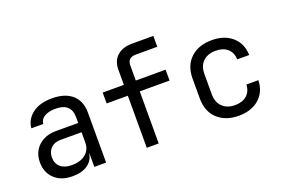

<svg xmlns="http://www.w3.org/2000/svg" viewBox="-98 -1041 1996 1362"><g transform="rotate(-20 900.0 -360.0)"><path d="M252 10Q167 10 117 -37.5Q67 -85 67 -162Q67 -213 90 -251Q113 -289 154 -310.5Q195 -332 248 -332H418V-375Q418 -482 301 -482Q249 -482 217 -463Q185 -444 183 -410H93Q98 -475 153.5 -517.5Q209 -560 301 -560Q401 -560 454.5 -512Q508 -464 508 -378V0H419V-100H417Q409 -49 366 -19.5Q323 10 252 10ZM274 -66Q340 -66 379 -98Q418 -130 418 -185V-262H258Q214 -262 186.5 -235.5Q159 -209 159 -165Q159 -119 189.5 -92.5Q220 -66 274 -66Z M815 0V-393H655V-475H815V-590Q815 -655 856 -692.5Q897 -730 969 -730H1130V-648H969Q905 -648 905 -590V-475H1130V-393H905V0Z M1508 10Q1408 10 1348 -46Q1288 -102 1288 -200V-350Q1288 -448 1348 -504Q1408 -560 1508 -560Q1603 -560 1661.5 -509Q1720 -458 1723 -370H1633Q1630 -423 1597 -451.5Q1564 -480 1508 -480Q1449 -480 1413.5 -446.5Q1378 -413 1378 -351V-200Q1378 -138 1413.5 -104Q1449 -70 1508 -70Q1564 -70 1597 -99Q1630 -128 1633 -180H1723Q1720 -92 1661.5 -41Q1603 10 1508 10Z"/></g></svg>

Font: JetBrainsMono Nerd Font Mono
Style: Regular
Weight: 400
Monospace: yes
Designer: Philipp Nurullin, Konstantin Bulenkov
Foundry: JetBrains
Version: Version 2.304; ttfautohint (v1.8.4.7-5d5b);Nerd Fonts 2.3.0